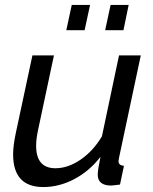

<svg xmlns="http://www.w3.org/2000/svg" viewBox="-20 -746 617 776"><path d="M248 -624 270 -726H344L322 -624ZM405 -624 427 -726H500L479 -624ZM33 -122Q33 -157 44 -209L111 -522H198L135 -226Q126 -186 126 -157Q126 -66 204 -66Q255 -66 306 -101Q357 -136 392 -195L461 -522H549L461 -108Q459 -98 459 -95Q459 -77 481 -76L465 0Q435 4 430 4Q375 4 375 -40Q375 -59 386 -112Q341 -54 280 -22Q219 10 155 10Q33 10 33 -122Z"/></svg>

Font: Raleway-v4020 Medium
Style: Italic
Weight: 500
Italic angle: -12°
Designer: Matt McInerney, Pablo Impallari, Rodrigo Fuenzalida
Foundry: Matt McInerney, Pablo Impallari, Rodrigo Fuenzalida
Version: Version 4.020;PS 004.020;hotconv 1.0.88;makeotf.lib2.5.64775